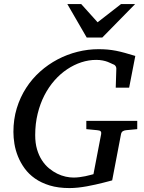

<svg xmlns="http://www.w3.org/2000/svg" viewBox="-20 -936 728 972"><path d="M618.2 -276.9Q608.4 -275.9 601.8 -271.7Q595.2 -267.6 592.8 -257.8L547.9 -22.9Q543 -21.5 530.8 -18.3Q518.6 -15.1 501.5 -10.7Q484.4 -6.3 463.6 -1.7Q442.9 2.9 420.4 7.1Q397.9 11.2 375.2 13.7Q352.5 16.1 332 16.1Q274.9 16.1 231.7 2.9Q188.5 -10.3 157 -32.5Q125.5 -54.7 104.5 -83.7Q83.5 -112.8 70.8 -144.5Q58.1 -176.3 53 -208Q47.9 -239.7 47.9 -268.1Q47.9 -332 64.9 -387.9Q82 -443.8 112.1 -490.5Q142.1 -537.1 182.9 -573.5Q223.6 -609.9 271.7 -635.3Q319.8 -660.6 372.6 -673.8Q425.3 -687 479 -687Q503.4 -687 524.7 -685.1Q545.9 -683.1 567.4 -679Q588.9 -674.8 612.5 -668.2Q636.2 -661.6 665 -652.8L633.8 -492.2H565.9L568.8 -584Q569.8 -595.2 564.5 -602.3Q559.1 -609.4 549.8 -611.8Q547.9 -612.3 541.5 -615.7Q535.2 -619.1 524.7 -623Q514.2 -627 499.5 -629.9Q484.9 -632.8 466.8 -632.8Q429.2 -632.8 391.8 -620.6Q354.5 -608.4 320.1 -585.4Q285.6 -562.5 256.1 -529.1Q226.6 -495.6 204.8 -453.4Q183.1 -411.1 170.7 -360.4Q158.2 -309.6 158.2 -252Q158.2 -211.4 167.5 -179.9Q176.8 -148.4 192.4 -124.5Q208 -100.6 228 -84Q248 -67.4 269.5 -56.9Q291 -46.4 312.5 -41.7Q334 -37.1 352.1 -37.1Q367.2 -37.1 382.6 -39.1Q397.9 -41 411.6 -43.9Q425.3 -46.9 436.3 -49.8Q447.3 -52.7 453.1 -54.2L492.2 -257.8Q493.7 -266.1 489.7 -271Q485.8 -275.9 472.2 -276.9L417 -282.2V-324.2H674.8V-282.2ZM498 -746.1H418.9L320.8 -915.5H391.1L474.1 -823.2L592.8 -915.5H664.1Z"/></svg>

Font: Charis SIL Am
Style: Italic
Weight: 400
Italic angle: -11°
Foundry: SIL International
Version: Version 5.000